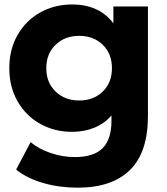

<svg xmlns="http://www.w3.org/2000/svg" viewBox="-20 -627 757 871"><path d="M332.2 224.4Q250 224.4 176.1 203.3Q102.2 182.2 53.3 142.2L118.9 17.8Q155.6 48.9 210 67.2Q264.4 85.6 318.9 85.6Q405.6 85.6 445.6 45Q485.6 4.4 485.6 -77.8V-103.3Q454.4 -66.7 408.3 -47.8Q362.2 -28.9 306.7 -28.9Q227.8 -28.9 162.8 -65Q97.8 -101.1 60 -166.7Q22.2 -232.2 22.2 -317.8Q22.2 -403.3 60 -468.9Q97.8 -534.4 162.8 -570.6Q227.8 -606.7 306.7 -606.7Q430 -606.7 494.4 -521.1V-597.8H651.1V-100Q651.1 64.4 569.4 144.4Q487.8 224.4 332.2 224.4ZM487.8 -317.8Q487.8 -383.3 446.1 -423.9Q404.4 -464.4 338.9 -464.4Q274.4 -464.4 232.2 -423.9Q190 -383.3 190 -317.8Q190 -252.2 232.2 -211.7Q274.4 -171.1 338.9 -171.1Q404.4 -171.1 446.1 -211.7Q487.8 -252.2 487.8 -317.8Z"/></svg>

Font: Paperlogy 8 ExtraBold
Style: Regular
Weight: 800
Designer: redesigned by Lee Juim, glyphs from Gmarket Sans & Montserrat
Foundry: PT&
Version: Version 1.001